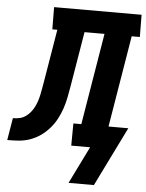

<svg xmlns="http://www.w3.org/2000/svg" viewBox="-117 -784 785 1034"><g transform="rotate(5 275.5 -267.0)"><path d="M430 201H293L392 0H290L291 -120H334L416 -615H308L258 -315Q253 -285 247 -255Q241 -225 231 -195.5Q221 -166 206 -138Q191 -110 169.5 -85.5Q148 -61 121 -42.5Q94 -24 64 -14Q34 -4 4 -2Q-26 0 -56 0L-36 -120Q-19 -120 -1.5 -123.5Q16 -127 31 -137Q46 -147 58 -161.5Q70 -176 78 -192Q86 -208 91.5 -225Q97 -242 100.5 -259Q104 -276 107 -293Q110 -310 113 -327L161 -615H134L133 -735H606L607 -615H563L481 -120H588Z"/></g></svg>

Font: Iosevka Etoile Heavy
Style: Italic
Weight: 900
Italic angle: -9°
Designer: Belleve Invis
Foundry: Belleve Invis
Version: Version 22.1.2; ttfautohint (v1.8.4)